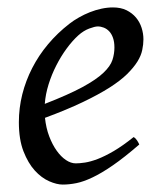

<svg xmlns="http://www.w3.org/2000/svg" viewBox="-20 -477 433 517"><path d="M190.9 -381.8Q174.8 -367.2 159.4 -346.2Q144 -325.2 131.6 -300.8Q119.1 -276.4 110.8 -249.8Q102.5 -223.1 100.6 -197.3Q164.6 -222.2 201.9 -242.4Q239.3 -262.7 258.3 -280.8Q277.3 -298.8 282.7 -315.4Q288.1 -332 288.1 -349.1Q288.1 -364.3 284.2 -375.2Q280.3 -386.2 273.9 -392.8Q267.6 -399.4 259.5 -402.6Q251.5 -405.8 243.2 -405.8Q235.4 -405.8 220.2 -400.1Q205.1 -394.5 190.9 -381.8ZM366.2 -371.1Q366.2 -357.4 363 -342.3Q359.9 -327.1 349.9 -311Q339.8 -294.9 322 -277.3Q304.2 -259.8 274.7 -241Q245.1 -222.2 202.6 -201.9Q160.2 -181.6 101.1 -159.7Q104 -132.3 112.5 -109.9Q121.1 -87.4 132.6 -71.3Q144 -55.2 157.5 -46.1Q170.9 -37.1 184.1 -37.1Q194.3 -37.1 209 -39.3Q223.6 -41.5 242.9 -48.8Q262.2 -56.2 286.4 -70.3Q310.5 -84.5 339.8 -107.9Q345.2 -105 349.4 -98.4Q353.5 -91.8 355 -87.9Q314.9 -53.2 284.2 -32Q253.4 -10.7 229.2 0.7Q205.1 12.2 185.8 16.1Q166.5 20 148.9 20Q132.8 20 112.3 11Q91.8 2 73.7 -17.8Q55.7 -37.6 43.2 -69.6Q30.8 -101.6 30.8 -147.9Q30.8 -186 40 -222.9Q49.3 -259.8 66.7 -293.7Q84 -327.6 109.4 -357.9Q134.8 -388.2 167 -413.1Q178.2 -421.9 192.4 -429.9Q206.5 -438 221.9 -444.1Q237.3 -450.2 253.2 -453.6Q269 -457 284.2 -457Q305.2 -457 320.6 -449.5Q335.9 -441.9 346.2 -429.7Q356.4 -417.5 361.3 -402.1Q366.2 -386.7 366.2 -371.1Z"/></svg>

Font: Gentium Plus CyrE
Style: Italic
Weight: 400
Italic angle: -8°
Designer: J. Victor Gaultney, Annie Olsen, Iska Routamaa, Becca Hirsbrunner
Foundry: SIL International
Version: Version 5.000